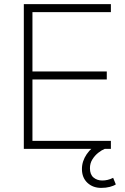

<svg xmlns="http://www.w3.org/2000/svg" viewBox="-20 -725 610 935"><path d="M96 0V-705H520V-666H138V-377H500V-338H138V-39H520V0ZM473 190Q432 190 405.5 165Q379 140 379 98Q379 60 402.5 25.5Q426 -9 469 -31L490 0Q475 6 458.5 19Q442 32 430 51Q418 70 418 94Q418 125 435.5 139.5Q453 154 478 154Q491 154 504 151Q517 148 531 141L544 173Q534 180 515 185Q496 190 473 190Z"/></svg>

Font: Nunito Sans 12pt ExtraLight 12pt ExtraLight
Style: Regular
Weight: 250
Version: Version 3.101;gftools[0.9.27]